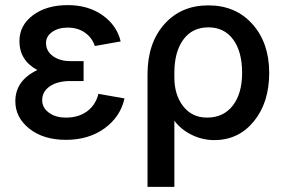

<svg xmlns="http://www.w3.org/2000/svg" viewBox="-20 -538 1110 751"><path d="M255 -221Q205 -221 175 -200.5Q145 -180 145 -146Q145 -117 171 -97.5Q197 -78 238 -78Q287 -78 320.5 -102.5Q354 -127 365 -171L467 -153Q451 -81 389 -36Q327 9 238 9Q150 9 95 -34.5Q40 -78 40 -142Q40 -223 126 -264Q56 -302 56 -377Q56 -439 109 -478.5Q162 -518 245 -518Q325 -518 381 -478.5Q437 -439 452 -376L351 -358Q340 -391 312 -410.5Q284 -430 245 -430Q208 -430 184 -413Q160 -396 160 -370Q160 -338 187 -318.5Q214 -299 255 -299H307V-221Z M662 -253Q662 -335 697 -383Q732 -431 795 -431Q857 -431 892 -383.5Q927 -336 927 -253Q927 -172 890.5 -125Q854 -78 790 -78Q731 -78 696.5 -122.5Q662 -167 662 -235ZM557 193H662V-66Q688 -31 730 -10.5Q772 10 818 10Q913 10 973 -63.5Q1033 -137 1033 -253Q1033 -370 967.5 -443.5Q902 -517 795 -517Q688 -517 622.5 -443Q557 -369 557 -247Z"/></svg>

Font: LT Superior Semi-bold
Style: Regular
Weight: 600
Designer: Daniel Lyons
Foundry: LyonsType
Version: Version 1.0